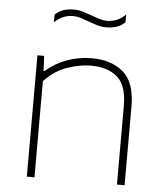

<svg xmlns="http://www.w3.org/2000/svg" viewBox="-53 -803 729 851"><g transform="rotate(5 311.0 -378.0)"><path d="M98 0V-540H128L131 -473H135Q177 -510 230 -529Q283 -548 339 -548Q427 -548 480 -502.8Q533 -457.5 533 -350V0H499V-351Q499 -441 456.2 -478Q413.5 -515 339 -515Q289.5 -515 233 -495.5Q176.5 -476 132 -428V0ZM391 -690Q368.5 -690 347.8 -696.5Q327 -703 308 -710Q291 -716.5 274.2 -721.8Q257.5 -727 241 -727Q193 -727 158 -692V-726Q188 -756 241 -756Q263.5 -756 284.2 -749.5Q305 -743 324 -736Q341.5 -729.5 358 -724.2Q374.5 -719 391 -719Q439 -719 474 -754V-720Q444 -690 391 -690Z"/></g></svg>

Font: Encode Sans Expanded Thin
Style: Regular
Weight: 100
Width: 7
Designer: Multiple Designers
Foundry: Impallari Type
Version: Version 3.000; ttfautohint (v1.8.3) -l 8 -r 50 -G 200 -x 14 